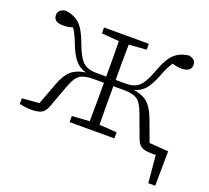

<svg xmlns="http://www.w3.org/2000/svg" viewBox="-112 -634 1000 919"><g transform="rotate(20 388.0 -174.5)"><path d="M20 0V-29L107 -36L150 -150Q169 -200 195.5 -222Q222 -244 266 -250Q232 -259 210.5 -284.5Q189 -310 170 -359Q152 -407 134 -432Q124 -428 112 -426Q100 -424 86 -424Q37 -424 37 -460Q37 -487 72 -495Q116 -491 144.5 -466Q173 -441 196 -378Q212 -334 227.5 -309Q243 -284 263.5 -274.5Q284 -265 313 -265H364Q364 -312 364 -359.5Q364 -407 363 -445L274 -452V-482H502V-452L413 -445Q412 -405 412 -355.5Q412 -306 412 -265H463Q493 -265 513 -274.5Q533 -284 548.5 -309Q564 -334 580 -378Q603 -441 632 -466Q661 -491 704 -495Q738 -487 738 -460Q738 -424 689 -424Q663 -424 642 -432Q624 -407 606 -359Q587 -310 566 -284.5Q545 -259 510 -250Q554 -244 580.5 -222Q607 -200 626 -150L668 -37L765 -30L763 146H728L715 6Q711 7 706.5 7Q702 7 697 7Q658 7 641.5 -3.5Q625 -14 615 -42L572 -158Q555 -204 533 -218.5Q511 -233 467 -233H412V-230Q412 -181 412 -129.5Q412 -78 413 -37L502 -31V0H274V-31L363 -37Q364 -78 364 -129.5Q364 -181 364 -230V-233H309Q265 -233 243 -218.5Q221 -204 204 -158L161 -42Q151 -14 134.5 -3.5Q118 7 79 7Q65 7 49.5 5Q34 3 20 0Z"/></g></svg>

Font: Source Serif 4 SmText Light
Style: Regular
Weight: 300
Designer: Frank Grießhammer
Foundry: Adobe
Version: Version 4.005;hotconv 1.1.0;makeotfexe 2.6.0